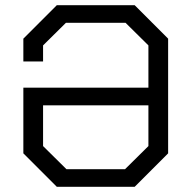

<svg xmlns="http://www.w3.org/2000/svg" viewBox="-20 -720 738 740"><path d="M70 -129V-382H552V-545L464 -632H234L146 -545V-483H70V-571L199 -700H499L628 -571V-129L499 0H199ZM462 -68 552 -157V-314H146V-157L236 -68Z"/></svg>

Font: Chakra Petch
Style: Regular
Weight: 400
Designer: Katatrad Aksorn Co.,Ltd.
Foundry: Cadson Demak Co.,Ltd.
Version: Version 1.000; ttfautohint (v1.6)